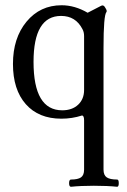

<svg xmlns="http://www.w3.org/2000/svg" viewBox="-20 -445 487 738"><path d="M252.9 272.9Q245.6 272.9 245.6 259Q245.6 245.1 252.9 245.1Q279.3 245.1 291.3 236.8Q303.2 228.5 303.2 207V17.1Q303.2 -1 294.9 -1Q257.3 11.2 215.8 11.2Q128.4 11.2 79.1 -44.7Q29.8 -100.6 29.8 -199.2Q29.8 -298.8 82 -361.8Q134.3 -424.8 216.8 -424.8Q267.6 -424.8 316.9 -396L369.1 -422.9Q378.4 -427.7 384.8 -415Q392.6 -403.3 389.2 -398.9Q377.9 -386.2 377.9 -262.2V207Q377.9 228.5 390.4 236.8Q402.8 245.1 430.2 245.1Q436.5 245.1 436.5 259Q436.5 272.9 430.2 272.9Q393.1 269 340.8 269Q290 269 252.9 272.9ZM219.2 -21Q257.3 -21 280.3 -42.5Q303.2 -64 303.2 -99.1V-306.2Q303.2 -321.8 296.9 -333Q271 -383.8 214.8 -383.8Q108.9 -383.8 108.9 -207Q108.9 -21 219.2 -21Z"/></svg>

Font: Junicode SmCond
Style: Regular
Weight: 400
Width: 4
Designer: Peter S. Baker
Version: Version 2.206